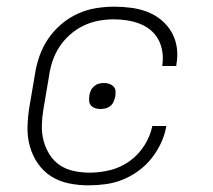

<svg xmlns="http://www.w3.org/2000/svg" viewBox="-20 -548 640 576"><path d="M245 8Q215 8 186 2Q157 -4 133.5 -19Q110 -34 94 -57Q78 -80 70 -107.5Q62 -135 62.5 -165Q63 -195 68 -226L85 -326Q89 -353 98.5 -380Q108 -407 124.5 -431.5Q141 -456 164 -475.5Q187 -495 213.5 -507Q240 -519 268 -523.5Q296 -528 323 -528Q349 -528 374.5 -524.5Q400 -521 423 -512Q446 -503 464.5 -487.5Q483 -472 495 -451Q507 -430 510.5 -405Q514 -380 509 -354V-350H467V-353Q470 -373 467 -393Q464 -413 455 -429.5Q446 -446 431.5 -458Q417 -470 398.5 -477Q380 -484 360.5 -487Q341 -490 320 -490Q298 -490 274.5 -485.5Q251 -481 229.5 -470.5Q208 -460 189.5 -443.5Q171 -427 158 -407Q145 -387 137.5 -364.5Q130 -342 127 -319L110 -219Q106 -195 105.5 -171Q105 -147 111 -125Q117 -103 129 -84Q141 -65 159.5 -52.5Q178 -40 201.5 -35Q225 -30 249 -30Q279 -30 310 -37.5Q341 -45 368 -64Q395 -83 413 -111.5Q431 -140 437 -170H479Q475 -145 463.5 -120Q452 -95 435 -73.5Q418 -52 395.5 -35.5Q373 -19 348 -9Q323 1 297 4.5Q271 8 245 8ZM281 -221Q273 -221 265.5 -223.5Q258 -226 253 -231.5Q248 -237 247.5 -245Q247 -253 248 -261Q249 -269 252.5 -276.5Q256 -284 262.5 -289.5Q269 -295 276.5 -297Q284 -299 292 -299Q300 -299 307.5 -296.5Q315 -294 320.5 -288.5Q326 -283 326.5 -275Q327 -267 326 -259Q324 -251 321 -243.5Q318 -236 311.5 -230.5Q305 -225 297 -223Q289 -221 281 -221Z"/></svg>

Font: Iosevka XLt Ex Obl
Style: Regular
Weight: 200
Width: 7
Italic angle: -9°
Monospace: yes
Designer: Belleve Invis
Foundry: Belleve Invis
Version: Version 32.5.0; ttfautohint (v1.8.4)